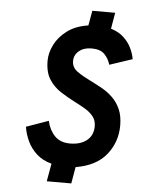

<svg xmlns="http://www.w3.org/2000/svg" viewBox="-59 -832 712 971"><g transform="rotate(5 297.0 -346.5)"><path d="M215.5 93.5 231.5 3Q185.5 -9.5 155.5 -36.8Q125.5 -64 109 -99.2Q92.5 -134.5 86.5 -172L199 -212Q210 -165 238.2 -136Q266.5 -107 316 -107Q369 -107 401 -132.8Q433 -158.5 433 -204.5Q433 -234 417.2 -254Q401.5 -274 376.5 -289Q351.5 -304 322.5 -318.5Q286 -337 250 -360Q214 -383 190.2 -419.2Q166.5 -455.5 166.5 -514.5Q166.5 -554 187.2 -595.8Q208 -637.5 250.2 -669Q292.5 -700.5 356.5 -710L370 -785.5H486L472 -703.5Q511.5 -691.5 536.8 -668Q562 -644.5 576 -615.8Q590 -587 594.5 -559.5L479 -521Q470.5 -551 449.2 -573.2Q428 -595.5 383.5 -595.5Q343.5 -595.5 319.2 -575Q295 -554.5 295 -524.5Q295 -491 324 -470.8Q353 -450.5 393.5 -431Q422 -417 451.5 -400.5Q481 -384 505.8 -360.2Q530.5 -336.5 545.8 -302.2Q561 -268 561 -219.5Q561 -136 510 -72Q459 -8 354.5 9.5L340 93.5Z"/></g></svg>

Font: Overpass
Style: Bold Italic
Weight: 700
Italic angle: -10°
Designer: Delve Withrington, Dave Bailey, Thomas Jockin
Foundry: Delve Fonts LLC
Version: Version 4.000; ttfautohint (v1.8.3)